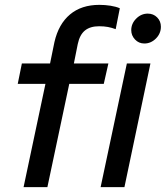

<svg xmlns="http://www.w3.org/2000/svg" viewBox="-20 -770 682 790"><path d="M77 0 167 -425H53L70 -509H186L204 -597Q221 -671 268 -710.5Q315 -750 389 -750Q412 -750 434.5 -746.5Q457 -743 473 -736L456 -650Q440 -656 424 -659Q408 -662 388 -662Q351 -662 329.5 -644.5Q308 -627 300 -589L284 -509H426L407 -425H265L175 0ZM574 -591Q551 -591 535.5 -607.5Q520 -624 520 -646Q520 -673 540.5 -693.5Q561 -714 588 -714Q611 -714 626.5 -698.5Q642 -683 642 -660Q642 -632 621.5 -611.5Q601 -591 574 -591ZM394 0 502 -509H599L492 0Z"/></svg>

Font: Red Hat Display Medium
Style: Italic
Weight: 500
Italic angle: -12°
Designer: Pentagram, MCKL
Foundry: Pentagram, MCKL
Version: Version 1.023; ttfautohint (v1.8.3)